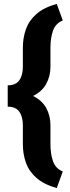

<svg xmlns="http://www.w3.org/2000/svg" viewBox="-20 -800 365 996"><path d="M305.7 89.4 274.4 175.8Q207.5 156.7 168.9 122.8Q130.4 88.9 114.5 44.2Q98.6 -0.5 98.6 -51.8V-150.9Q98.6 -194.3 80.3 -220.5Q62 -246.6 20 -246.6V-357.4Q62 -357.4 80.3 -383.5Q98.6 -409.7 98.6 -453.6V-552.7Q98.6 -604 114.5 -648.7Q130.4 -693.4 168.9 -727.3Q207.5 -761.2 274.4 -779.8L305.7 -693.8Q268.1 -678.7 254.9 -640.6Q241.7 -602.5 241.7 -552.7V-453.6Q241.7 -405.3 220 -365.2Q198.2 -325.2 151.4 -302.2Q198.2 -279.3 220 -239.3Q241.7 -199.2 241.7 -150.9V-51.8Q241.7 -2 254.9 36.1Q268.1 74.2 305.7 89.4Z"/></svg>

Font: Vazirmatn RD UI FD Black
Style: Regular
Weight: 900
Designer: Saber Rastikerdar
Foundry: Saber Rastikerdar
Version: Version 33.003